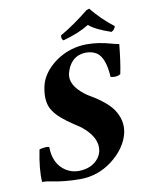

<svg xmlns="http://www.w3.org/2000/svg" viewBox="-92 -899 739 974"><g transform="rotate(-10 277.5 -412.0)"><path d="M548.8 -724.1Q543.9 -706.1 527.3 -698.2Q447.3 -725.1 415 -753.9Q363.3 -721.2 280.3 -698.2Q268.6 -705.6 272 -725.1Q345.2 -767.1 421.4 -829.1L436 -834Q485.4 -772.5 548.8 -724.1ZM555.2 -630.9Q546.4 -539.1 533.7 -479Q512.7 -466.3 482.9 -474.1Q477.1 -574.2 435.5 -602.5Q413.1 -616.7 382.3 -617.2Q319.3 -617.2 290 -560.5Q282.2 -544.4 277.8 -526.9Q265.6 -469.7 336.9 -414.6Q349.6 -404.8 361.8 -397.9Q442.9 -350.6 475.6 -304.2Q514.6 -246.1 502 -184.1Q484.4 -105.5 404.3 -44.4Q331.1 9.8 241.7 9.8Q160.2 9.8 91.8 -4.9Q69.3 -9.8 48.3 -9.8Q43.5 -74.7 64 -174.8Q100.1 -183.6 114.7 -178.2Q115.2 -90.3 176.3 -50.8Q205.6 -32.7 239.7 -32.2Q310.1 -32.2 345.7 -79.6Q357.4 -96.2 361.3 -115.2Q373 -180.7 297.9 -243.2Q287.6 -251.5 260.3 -269Q185.5 -317.9 160.6 -356Q156.2 -363.3 152.3 -369.1Q128.9 -413.6 144 -484.9Q158.7 -552.7 228.5 -605Q232.4 -607.9 235.8 -609.9Q306.2 -657.7 392.1 -658.2Q452.1 -658.2 514.6 -640.1Q538.1 -633.3 555.2 -630.9Z"/></g></svg>

Font: Linux Libertine Slanted O
Style: Bold Slanted
Weight: 700
Designer: Philipp H. Poll
Foundry: Philipp H. Poll
Version: Version 5.0.0